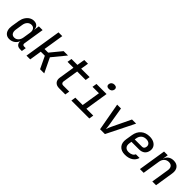

<svg xmlns="http://www.w3.org/2000/svg" viewBox="308 -2177 3584 3584"><g transform="rotate(45 2100.0 -384.5)"><path d="M200 10Q151 10 117 -16Q83 -42 69.5 -88.5Q56 -135 65 -196L90 -354Q100 -415 129 -461.5Q158 -508 200 -534Q242 -560 291 -560Q347 -560 378.5 -528.5Q410 -497 409 -445H411L426 -550H525L459 -133Q456 -113 466.5 -101Q477 -89 496 -89H541L527 0H477Q425 0 397.5 -32.5Q370 -65 378 -115Q359 -58 311.5 -24Q264 10 200 10ZM248 -76Q295 -76 328.5 -110Q362 -144 371 -202L394 -349Q403 -406 380 -440Q357 -474 311 -474Q263 -474 230 -440Q197 -406 188 -349L165 -202Q157 -144 179 -110Q201 -76 248 -76Z M649 0 765 -730H864L800 -326H896L1080 -550H1196L980 -287L1118 0H1008L893 -241H786L748 0Z M1511 0Q1440 0 1404.5 -41Q1369 -82 1380 -150L1429 -460H1273L1287 -550H1444L1469 -705H1568L1543 -550H1766L1752 -460H1528L1479 -151Q1475 -124 1488 -107Q1501 -90 1527 -90H1688L1674 0Z M1835 0 1849 -90H2043L2102 -460H1932L1947 -550H2213L2141 -90H2322L2308 0ZM2175 -647Q2140 -647 2123.5 -664.5Q2107 -682 2111 -712Q2116 -743 2138.5 -761Q2161 -779 2195 -779Q2230 -779 2247 -761Q2264 -743 2259 -712Q2254 -682 2231.5 -664.5Q2209 -647 2175 -647Z M2592 0 2493 -550H2594L2654 -189Q2659 -157 2662.5 -126.5Q2666 -96 2666 -78Q2671 -96 2684 -126.5Q2697 -157 2712 -189L2885 -550H2994L2720 0Z M3254 10Q3155 10 3104 -49Q3053 -108 3069 -210L3090 -340Q3107 -445 3174 -502.5Q3241 -560 3345 -560Q3409 -560 3455 -537Q3501 -514 3523 -473.5Q3545 -433 3537 -381Q3526 -315 3483 -281.5Q3440 -248 3372 -248H3172L3165 -202Q3155 -142 3183 -108Q3211 -74 3268 -74Q3315 -74 3349 -92Q3383 -110 3395 -142H3493Q3472 -69 3409.5 -29.5Q3347 10 3254 10ZM3184 -323H3378Q3400 -323 3416 -336Q3432 -349 3437 -380Q3444 -425 3415 -452.5Q3386 -480 3332 -480Q3273 -480 3235 -446Q3197 -412 3188 -349Z M3644 0 3731 -550H3829L3812 -445H3814Q3829 -499 3872.5 -529.5Q3916 -560 3979 -560Q4061 -560 4101.5 -508Q4142 -456 4128 -368L4070 0H3971L4027 -352Q4036 -412 4011 -444Q3986 -476 3934 -476Q3881 -476 3844.5 -442.5Q3808 -409 3798 -349L3743 0Z"/></g></svg>

Font: JetBrains Mono NL Medium
Style: Italic
Weight: 500
Italic angle: -9°
Monospace: yes
Designer: Philipp Nurullin, Konstantin Bulenkov
Foundry: JetBrains
Version: Version 2.305; ttfautohint (v1.8.4.7-5d5b)